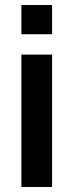

<svg xmlns="http://www.w3.org/2000/svg" viewBox="-20 -743 292 763"><path d="M65 -607V-723H187V-607ZM65 0V-526H187V0Z"/></svg>

Font: Archivo Variable SemiBold
Style: Regular
Weight: 600
Designer: Hector Gatti
Foundry: Omnibus-Type
Version: Version 2.001